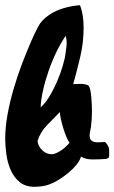

<svg xmlns="http://www.w3.org/2000/svg" viewBox="-25 -721 439 737"><path d="M282 -701Q290 -680 293 -658.5Q296 -637 296 -614Q296 -559 283.5 -505Q271 -451 256 -398Q263 -398 269.5 -398.5Q276 -399 282 -399Q301 -399 312 -394Q318 -391 321 -378Q324 -365 325.5 -348.5Q327 -332 327.5 -316.5Q328 -301 328 -294Q328 -278 327 -263Q326 -248 324 -233Q323 -225 321 -217Q319 -209 319 -202Q319 -188 325 -182.5Q331 -177 340 -175.5Q349 -174 359 -175Q369 -176 378 -176Q385 -170 389.5 -161.5Q394 -153 394 -145Q394 -130 394 -121.5Q394 -113 381 -111Q359 -109 330.5 -109Q302 -109 286 -120Q282 -105 268 -88Q254 -71 235.5 -56Q217 -41 198 -29.5Q179 -18 164 -13Q151 -8 136 -6Q121 -4 107 -4Q72 -4 50 -22.5Q28 -41 16 -68.5Q4 -96 -0.5 -128.5Q-5 -161 -5 -188Q-5 -233 4 -282Q13 -331 27.5 -380.5Q42 -430 59.5 -476Q77 -522 94 -561Q107 -591 121 -618Q135 -645 164 -664Q189 -681 220.5 -690Q252 -699 282 -701ZM119 -180Q121 -160 137 -144.5Q153 -129 173 -129Q186 -129 205.5 -141Q225 -153 242 -173Q237 -179 230.5 -194Q224 -209 218.5 -227Q213 -245 209 -262.5Q205 -280 205 -291Q180 -266 155 -240Q130 -214 119 -180ZM227 -583Q210 -559 193 -524.5Q176 -490 162.5 -451.5Q149 -413 140.5 -375.5Q132 -338 131 -309Q147 -322 163.5 -349Q180 -376 193.5 -407Q207 -438 216 -468.5Q225 -499 227 -520Q228 -529 229.5 -538Q231 -547 231 -556Q231 -571 227 -583Z"/></svg>

Font: Praegefest
Style: Regular
Weight: 600
Designer: Peter Wiegel nach alter Vorlage
Foundry: Peter Wiegel
Version: Version 1.000